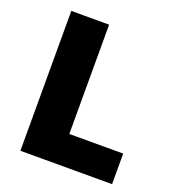

<svg xmlns="http://www.w3.org/2000/svg" viewBox="-130 -818 842 921"><g transform="rotate(20 291.0 -357.0)"><path d="M77 0V-714H270V-156H545V0Z"/></g></svg>

Font: Noto Sans Bengali UI Black
Style: Regular
Weight: 900
Designer: Jelle Bosma - Monotype Design Team
Foundry: Monotype Imaging Inc.
Version: Version 2.003; ttfautohint (v1.8.4.7-5d5b)